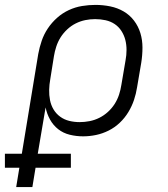

<svg xmlns="http://www.w3.org/2000/svg" viewBox="-67 -548 687 783"><path d="M-1 215 12 136H-47V79H22L89 -328Q94 -355 103 -381.5Q112 -408 128 -432Q144 -456 166 -475.5Q188 -495 214 -507Q240 -519 267.5 -523.5Q295 -528 322 -528Q353 -528 382.5 -522Q412 -516 437 -501.5Q462 -487 479.5 -464Q497 -441 505.5 -413Q514 -385 514 -354Q514 -323 509 -292L492 -192Q488 -166 479.5 -140.5Q471 -115 456.5 -91Q442 -67 421.5 -47.5Q401 -28 376 -15.5Q351 -3 324.5 2.5Q298 8 272 8Q244 8 217.5 1.5Q191 -5 170.5 -21Q150 -37 137 -60.5Q124 -84 119 -110L87 79H222V136H78L65 215ZM258 -50Q278 -50 298.5 -54Q319 -58 338 -67.5Q357 -77 373 -91.5Q389 -106 400.5 -124Q412 -142 418.5 -162Q425 -182 428 -202L445 -302Q449 -323 449 -344.5Q449 -366 444 -385.5Q439 -405 428 -422Q417 -439 400.5 -450Q384 -461 363.5 -465.5Q343 -470 321 -470Q301 -470 281 -466Q261 -462 242 -452.5Q223 -443 207 -428Q191 -413 180 -395.5Q169 -378 162.5 -358Q156 -338 153 -319L138 -225Q134 -203 133.5 -181.5Q133 -160 137 -139.5Q141 -119 151.5 -101.5Q162 -84 178.5 -72Q195 -60 215.5 -55Q236 -50 258 -50Z"/></svg>

Font: Iosevka SS04 Light Extended
Style: Italic
Weight: 300
Width: 7
Italic angle: -9°
Monospace: yes
Designer: Belleve Invis
Foundry: Belleve Invis
Version: Version 19.0.0; ttfautohint (v1.8.4)